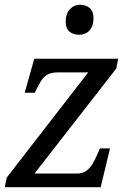

<svg xmlns="http://www.w3.org/2000/svg" viewBox="-21 -781 552 801"><path d="M-1 0 7 -40 347 -479H220Q194 -479 177.5 -470Q161 -461 150 -443Q139 -425 126 -398L124 -394H82L122 -536H472L464 -495L123 -57H301Q324 -57 339.5 -68.5Q355 -80 366 -99Q377 -118 386 -139L396 -162H438L399 0ZM309 -636Q284 -636 268.5 -649.5Q253 -663 253 -691Q253 -712 260.5 -727.5Q268 -743 281.5 -752Q295 -761 313 -761Q337 -761 353 -747.5Q369 -734 369 -706Q369 -680 360 -664.5Q351 -649 337.5 -642.5Q324 -636 309 -636Z"/></svg>

Font: Noto Serif
Style: Italic
Weight: 400
Italic angle: -12°
Designer: Monotype Design Team
Foundry: Monotype Imaging Inc.
Version: Version 2.013